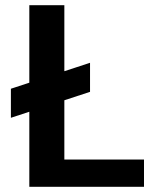

<svg xmlns="http://www.w3.org/2000/svg" viewBox="-20 -720 622 740"><path d="M22 -266V-378L327 -478V-366ZM93 0V-700H228V-105H535V0Z"/></svg>

Font: DM Sans 16pt
Style: Bold
Weight: 700
Version: Version 4.004;gftools[0.9.30]